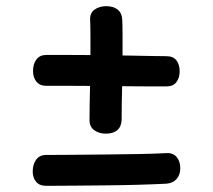

<svg xmlns="http://www.w3.org/2000/svg" viewBox="-20 -595 690 622"><path d="M374 -206Q373 -184 359.5 -173Q346 -162 323 -162Q301 -162 285.5 -173Q270 -184 270 -206Q270 -225 270.5 -257.5Q271 -290 272 -329Q273 -368 273 -407Q273 -446 273 -478.5Q273 -511 272 -531Q271 -553 286.5 -564Q302 -575 324 -575Q347 -575 361 -564Q375 -553 376 -531Q377 -514 377 -483Q377 -452 377 -413Q377 -374 376 -334.5Q375 -295 374.5 -261Q374 -227 374 -206ZM130 -317Q109 -317 98 -330.5Q87 -344 87 -365Q87 -388 98 -402.5Q109 -417 130 -417Q156 -417 200.5 -417Q245 -417 296.5 -416.5Q348 -416 396 -415Q444 -414 477.5 -413.5Q511 -413 519 -413Q541 -413 551.5 -399.5Q562 -386 562 -364Q562 -343 551.5 -329Q541 -315 519 -315Q513 -315 481 -315Q449 -315 402 -315.5Q355 -316 302.5 -316.5Q250 -317 204.5 -317Q159 -317 130 -317ZM129 7Q108 7 97 -6Q86 -19 86 -40Q86 -62 97 -77.5Q108 -93 129 -93Q163 -93 213.5 -93.5Q264 -94 321 -94.5Q378 -95 430.5 -96Q483 -97 520 -99Q541 -100 552.5 -86Q564 -72 564 -50Q564 -29 552.5 -15.5Q541 -2 520 0Q482 2 430.5 3.5Q379 5 323 5.5Q267 6 216.5 6.5Q166 7 129 7Z"/></svg>

Font: Playpen Sans Medium
Style: Regular
Weight: 500
Designer: Laura Meseguer, Veronika Burian, José Scaglione
Foundry: TypeTogether
Version: Version 1.001